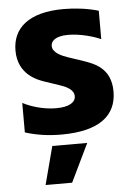

<svg xmlns="http://www.w3.org/2000/svg" viewBox="-55 -594 593 865"><g transform="rotate(-5 241.5 -161.5)"><path d="M207 9.9C379.3 9.9 457.4 -55 457.4 -163C457.4 -269.2 382.8 -295.1 329.9 -313.2L267 -334.2C237.6 -344.1 197.8 -361.2 197.8 -391.7C197.8 -411.9 215.6 -435 275.9 -435C330.3 -435 391 -417.3 422.9 -402.7V-531.2C370.7 -546.9 311.4 -552.6 265.3 -552.6C106.2 -552.6 33.4 -485.8 33.4 -384.9C33.4 -276.3 119.7 -245 156.6 -233L215.9 -213.1C245.7 -203.5 281.6 -187.9 281.6 -157.3C281.6 -129.6 252.8 -110.4 193.9 -110.4C136 -110.4 79.5 -128.6 43.3 -147.4V-14.2C95.5 2.5 150.2 9.9 207 9.9ZM115.8 230.1H235.8L319.2 57.5H161.2Z"/></g></svg>

Font: TID UI Extra Bold
Style: Regular
Weight: 800
Designer: The TID Project Authors
Foundry: Bakken & Bæck
Version: Version 1.001;hotconv 1.0.109;makeotfexe 2.5.65596